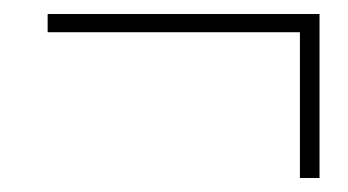

<svg xmlns="http://www.w3.org/2000/svg" viewBox="-20 -364 496 274"><path d="M408 -110V-318H48V-344H436V-110Z"/></svg>

Font: Source Sans 3
Style: Italic
Weight: 200
Italic angle: -11°
Designer: Paul D. Hunt
Foundry: Adobe
Version: Version 3.046;hotconv 1.0.118;makeotfexe 2.5.65603